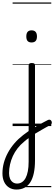

<svg xmlns="http://www.w3.org/2000/svg" viewBox="-103 -1030 444 1569"><path d="M162 22Q178 12 194 2.5Q210 -7 226.5 -16.5Q243 -26 259 -34Q275 -42 290 -50Q300 -54 307.5 -50.5Q315 -47 318.5 -38.5Q322 -30 319.5 -21Q317 -12 306 -7Q291 1 273.5 10.5Q256 20 237.5 31Q219 42 201 52.5Q183 63 166 73ZM31 519Q-3 519 -29 502.5Q-55 486 -69 456.5Q-83 427 -83 387Q-83 342 -71.5 300Q-60 258 -38 217.5Q-16 177 15 141Q46 105 86 74Q97 66 108.5 57.5Q120 49 131 41V-496Q131 -506 137.5 -510.5Q144 -515 157 -515Q171 -515 177 -510.5Q183 -506 183 -496V281Q183 339 173.5 384Q164 429 145 459Q126 489 97.5 504Q69 519 31 519ZM37 470Q59 470 76.5 458.5Q94 447 106 425Q118 403 124.5 369.5Q131 336 131 291V99Q121 106 112 112.5Q103 119 95 127Q63 153 40 183Q17 213 2 245.5Q-13 278 -21 313.5Q-29 349 -29 385Q-29 411 -21 430Q-13 449 2 459.5Q17 470 37 470ZM155 -683Q133 -683 122.5 -695Q112 -707 112 -732Q112 -757 122.5 -769.5Q133 -782 155 -782Q177 -782 188 -769.5Q199 -757 199 -732Q199 -707 188 -695Q177 -683 155 -683ZM0 490H316V500H0ZM0 -20H316V0H0ZM0 -505H316V-500H0ZM0 -1010H316V-1000H0Z"/></svg>

Font: Playwrite ES Guides
Style: Regular
Weight: 400
Designer: Veronika Burian, José Scaglione
Foundry: TypeTogether
Version: Version 1.003